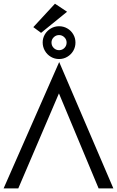

<svg xmlns="http://www.w3.org/2000/svg" viewBox="-20 -1041 646 1061"><path d="M307.1 -698.2 606.4 0H524.9L305.7 -524.9L81.1 0H0ZM228 -851.1Q240.2 -871.6 261 -883.8Q281.7 -896 306.2 -896Q331.1 -896 351.8 -884Q372.6 -872.1 384.8 -851.3Q397 -830.6 397 -805.7Q397 -780.8 384.8 -760Q372.6 -739.3 351.8 -727.1Q331.1 -714.8 306.6 -714.8Q281.7 -714.8 261 -727.1Q240.2 -739.3 228 -760.5Q215.8 -781.7 215.8 -806.6Q215.8 -830.6 228 -851.1ZM276.9 -775.9Q289.1 -763.7 306.6 -763.7Q323.7 -763.7 335.9 -775.9Q348.1 -788.1 348.1 -805.7Q348.1 -822.8 335.7 -835Q323.2 -847.2 306.6 -847.2Q289.1 -847.2 276.9 -835Q264.6 -822.8 264.6 -806.2Q264.6 -788.1 276.9 -775.9ZM207 -859.4 164.1 -891.1 283.7 -1020.5 350.6 -976.1Z"/></svg>

Font: NMS Futura Pro Book
Style: Regular
Weight: 400
Designer: Blend3rman
Version: Version 0.1